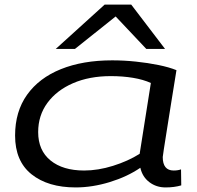

<svg xmlns="http://www.w3.org/2000/svg" viewBox="-20 -810 863 840"><path d="M704 10Q664 10 633.5 -13Q603 -36 594 -76Q537 -37 460.5 -13.5Q384 10 311 10Q190 10 118 -47.5Q46 -105 46 -217Q46 -322 98.5 -395.5Q151 -469 246.5 -507.5Q342 -546 471 -546Q522 -546 574.5 -540.5Q627 -535 673.5 -525.5Q720 -516 752 -503Q740 -430 729.5 -363.5Q719 -297 710.5 -244Q702 -191 697 -158.5Q692 -126 692 -123Q692 -64 740 -64Q758 -64 772 -69L773 1Q743 10 704 10ZM591 -137 640 -447Q607 -462 562 -469.5Q517 -477 465 -477Q371 -477 299.5 -446Q228 -415 187.5 -360Q147 -305 147 -232Q147 -152 201 -108Q255 -64 348 -64Q409 -64 474.5 -84.5Q540 -105 591 -137ZM224 -596 438 -790H554L702 -596H620L486 -738L308 -596Z"/></svg>

Font: Georama ExtraExtended
Style: Italic
Weight: 400
Width: 8
Italic angle: -9°
Designer: Jean-Baptiste Levee
Foundry: Production Type
Version: Version 1.000